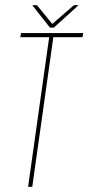

<svg xmlns="http://www.w3.org/2000/svg" viewBox="-20 -718 340 738"><path d="M88 0 169 -575H58L61 -591H300L297 -575H185L104 0ZM172 -612 104 -698H122L181 -626L264 -698H282L187 -612Z"/></svg>

Font: Alumni Sans Pinstripe
Style: Italic
Weight: 400
Italic angle: -8°
Designer: Robert E. Leuschke
Foundry: Robert E. Leuschke
Version: Version 1.010; ttfautohint (v1.8.4.7-5d5b)